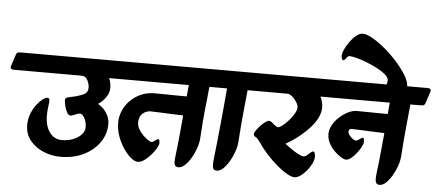

<svg xmlns="http://www.w3.org/2000/svg" viewBox="-132 -1075 2824 1236"><g transform="rotate(5 1279.5 -457.0)"><path d="M-73 -532 -49 -606Q-44 -622 -34 -623.5Q-24 -625 0 -625H685Q713 -625 706 -603L682 -529Q677 -513 667.5 -511.5Q658 -510 637 -510H563Q568 -499 572 -484Q576 -469 576 -449Q576 -422 564.5 -400.5Q553 -379 536.5 -363Q520 -347 506 -338Q524 -330 542 -311.5Q560 -293 572 -268Q584 -243 584 -214Q584 -150 546.5 -96Q509 -42 444 -10Q379 22 294 22Q237 22 184.5 0Q132 -22 98 -63.5Q64 -105 64 -164Q64 -202 77 -235.5Q90 -269 109 -294.5Q128 -320 147 -334.5Q166 -349 178 -349Q192 -349 192.5 -334Q193 -319 189 -293Q185 -267 185 -235Q185 -168 215 -127Q245 -86 294 -86Q335 -86 368 -99.5Q401 -113 420.5 -134.5Q440 -156 440 -180Q440 -217 425.5 -241.5Q411 -266 397 -266Q383 -266 365.5 -257Q348 -248 335 -248Q323 -248 313 -266.5Q303 -285 297.5 -308Q292 -331 292 -344Q292 -360 311 -363.5Q330 -367 365 -376Q401 -386 419 -398Q437 -410 437 -438Q437 -449 432.5 -465Q428 -481 418 -494.5Q408 -508 389 -510H-52Q-80 -510 -73 -532Z M581 -532 604 -606Q609 -620 616.5 -622.5Q624 -625 636 -625H1310Q1338 -625 1331 -603L1308 -529Q1303 -513 1292.5 -511.5Q1282 -510 1259 -510H1211Q1207 -469 1203.5 -435Q1200 -401 1196 -364.5Q1192 -328 1188.5 -282.5Q1185 -237 1181 -174Q1179 -145 1167.5 -111Q1156 -77 1138 -46.5Q1120 -16 1099 3.5Q1078 23 1058 23Q1039 23 1033.5 9.5Q1028 -4 1030 -24Q1032 -44 1034 -62Q1037 -81 1040.5 -117Q1044 -153 1049 -202.5Q1054 -252 1059 -312Q1027 -313 985.5 -314.5Q944 -316 906.5 -318Q869 -320 848 -320Q820 -320 797 -300.5Q774 -281 774 -241Q774 -220 786 -199Q798 -178 815.5 -161Q833 -144 848.5 -134Q864 -124 870 -124Q879 -124 893 -135Q907 -146 914 -146Q919 -146 920.5 -137Q922 -128 922 -121Q922 -109 909.5 -87.5Q897 -66 877.5 -43.5Q858 -21 835.5 -5Q813 11 793 11Q775 11 750.5 -8.5Q726 -28 702 -62.5Q678 -97 662 -140.5Q646 -184 646 -232Q646 -268 661 -304.5Q676 -341 704.5 -371Q733 -401 773.5 -419.5Q814 -438 864 -438Q887 -438 923.5 -437.5Q960 -437 1000 -436.5Q1040 -436 1071 -436L1078 -510H602Q574 -510 581 -532Z M1203 -532 1227 -606Q1231 -620 1238.5 -622.5Q1246 -625 1258 -625H1563Q1591 -625 1584 -603L1561 -529Q1556 -513 1545.5 -511.5Q1535 -510 1512 -510H1458Q1454 -469 1450.5 -435Q1447 -401 1443.5 -364.5Q1440 -328 1436 -282.5Q1432 -237 1428 -174Q1426 -145 1414.5 -111Q1403 -77 1385 -46.5Q1367 -16 1346.5 3.5Q1326 23 1305 23Q1286 23 1281 9.5Q1276 -4 1277.5 -24Q1279 -44 1281 -62Q1283 -79 1286.5 -110.5Q1290 -142 1294.5 -185Q1299 -228 1304 -280Q1309 -332 1314.5 -390Q1320 -448 1325 -510H1224Q1196 -510 1203 -532Z M1456 -532 1479 -606Q1484 -620 1491.5 -622.5Q1499 -625 1511 -625H2044Q2072 -625 2065 -603L2041 -529Q2036 -513 2025.5 -511.5Q2015 -510 1992 -510H1929Q1937 -492 1941.5 -475Q1946 -458 1946 -443Q1946 -409 1930 -376Q1914 -343 1888 -313.5Q1862 -284 1832.5 -259Q1803 -234 1776 -216Q1749 -198 1731 -188Q1740 -181 1756 -169Q1772 -157 1791 -145Q1810 -133 1827 -125Q1844 -117 1853 -117Q1864 -117 1875 -126.5Q1886 -136 1896.5 -145Q1907 -154 1913 -154Q1921 -154 1924 -142.5Q1927 -131 1927 -121Q1927 -100 1914.5 -75Q1902 -50 1883.5 -28Q1865 -6 1844.5 8Q1824 22 1807 22Q1788 22 1757.5 4.5Q1727 -13 1692 -42.5Q1657 -72 1623.5 -109Q1590 -146 1563 -186Q1547 -209 1535 -214.5Q1523 -220 1523 -233Q1523 -242 1533.5 -257Q1544 -272 1559 -288Q1574 -304 1589 -315Q1604 -326 1613 -326Q1622 -326 1632.5 -317Q1643 -308 1653.5 -299Q1664 -290 1674 -290Q1684 -290 1703 -305Q1722 -320 1741.5 -342Q1761 -364 1774.5 -387.5Q1788 -411 1788 -427Q1788 -442 1776 -461.5Q1764 -481 1747 -495.5Q1730 -510 1713 -510H1477Q1449 -510 1456 -532Z M1937 -532 1960 -606Q1965 -620 1972.5 -622.5Q1980 -625 1992 -625H2610Q2638 -625 2631 -603L2607 -529Q2602 -513 2591.5 -511.5Q2581 -510 2558 -510H2510Q2506 -469 2502.5 -435Q2499 -401 2495.5 -364.5Q2492 -328 2488 -282.5Q2484 -237 2480 -174Q2478 -145 2466.5 -111Q2455 -77 2437 -46.5Q2419 -16 2398.5 3.5Q2378 23 2357 23Q2339 23 2333.5 9.5Q2328 -4 2329.5 -24Q2331 -44 2333 -62Q2336 -81 2340 -117Q2344 -153 2348.5 -202.5Q2353 -252 2359 -312Q2327 -313 2284.5 -314.5Q2242 -316 2204 -318Q2166 -320 2146 -320Q2138 -320 2133 -314.5Q2128 -309 2128 -301Q2128 -291 2137.5 -278.5Q2147 -266 2159.5 -257Q2172 -248 2181 -248Q2187 -248 2195.5 -253.5Q2204 -259 2212 -264.5Q2220 -270 2224 -270Q2230 -270 2231.5 -260.5Q2233 -251 2233 -244Q2233 -232 2222.5 -212Q2212 -192 2195.5 -170.5Q2179 -149 2161 -134.5Q2143 -120 2127 -120Q2116 -120 2095.5 -132Q2075 -144 2053 -165.5Q2031 -187 2016 -215Q2001 -243 2001 -275Q2001 -304 2017 -333Q2033 -362 2059 -385.5Q2085 -409 2114 -423.5Q2143 -438 2170 -438Q2193 -438 2228 -437.5Q2263 -437 2301.5 -436.5Q2340 -436 2370 -436L2377 -510H1958Q1930 -510 1937 -532Z M2347 -625Q2349 -631 2350 -638.5Q2351 -646 2351 -651.8Q2351 -670 2329.5 -688.5Q2308 -707 2274.9 -724.4Q2241.9 -741.8 2205.9 -755.9Q2170 -770 2139.1 -778Q2108.2 -786 2092 -786Q2085 -786 2078.5 -778.5Q2072.1 -771 2066.5 -763.5Q2061 -756 2055 -756Q2049.2 -756 2045.6 -764.6Q2042 -773.2 2042 -783Q2042 -800 2053.5 -825.5Q2065 -851 2083.5 -876.5Q2102 -902 2123.5 -919.5Q2145 -937 2165 -937Q2191 -937 2230.2 -914.4Q2269.3 -891.9 2312.7 -855.4Q2356 -819 2393.6 -776.5Q2431.2 -733.9 2455.1 -694Q2479 -654 2479 -625Z"/></g></svg>

Font: Alkatra
Style: Regular
Weight: 400
Designer: Suman Bhandary
Version: Version 1.100;gftools[0.9.22]